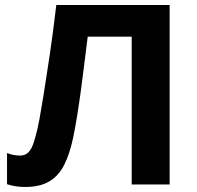

<svg xmlns="http://www.w3.org/2000/svg" viewBox="-20 -734 785 764"><path d="M655 0H504V-588H329Q323 -542 316.5 -488Q310 -434 302.5 -378.5Q295 -323 287 -273.5Q279 -224 271 -186Q258 -124 236.5 -80Q215 -36 177.5 -13Q140 10 80 10Q41 10 8 -1V-125Q21 -120 33.5 -117.5Q46 -115 61 -115Q90 -115 105.5 -145.5Q121 -176 137 -260Q143 -292 154 -360Q165 -428 178.5 -519.5Q192 -611 204 -714H655Z"/></svg>

Font: BC Sans
Style: Bold
Weight: 700
Designer: Monotype Design Team
Province of B.C.
Foundry: Monotype Imaging Inc.
Version: Version 2.000;GOOG;noto-source:20170915:90ef993387c0